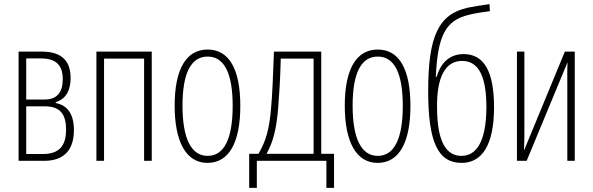

<svg xmlns="http://www.w3.org/2000/svg" viewBox="-20 -779 2874 930"><path d="M70 0H194C296 0 338 -59 338 -149C338 -225 308 -269 250 -280V-284C303 -301 322 -346 322 -401C322 -481 282 -529 183 -529H70ZM107 -297V-496H178C253 -496 284 -462 284 -395C284 -332 256 -297 197 -297ZM107 -33V-264H197C266 -264 300 -232 300 -151C300 -73 267 -33 188 -33Z M447 0H484V-495H678V0H715V-529H447Z M985 10C1090 10 1144 -90 1144 -266C1144 -445 1089 -539 986 -539C881 -539 826 -443 826 -267C826 -91 882 10 985 10ZM986 -24C906 -24 864 -108 864 -267C864 -425 905 -505 986 -505C1066 -505 1107 -425 1107 -266C1107 -106 1065 -24 986 -24Z M1187 131H1224V0H1561V131H1598V-34H1536V-529H1307C1302 -398 1299 -320 1293 -255C1284 -153 1270 -100 1232 -34H1187ZM1271 -34C1302 -90 1318 -148 1327 -251C1332 -315 1337 -383 1340 -495H1499V-34Z M1809 10C1914 10 1968 -90 1968 -266C1968 -445 1913 -539 1810 -539C1705 -539 1650 -443 1650 -267C1650 -91 1706 10 1809 10ZM1810 -24C1730 -24 1688 -108 1688 -267C1688 -425 1729 -505 1810 -505C1890 -505 1931 -425 1931 -266C1931 -106 1889 -24 1810 -24Z M2216 10C2313 10 2373 -74 2373 -259C2373 -432 2325 -517 2226 -517C2151 -517 2112 -466 2095 -407H2091C2100 -608 2139 -680 2250 -707C2277 -714 2315 -720 2353 -725L2351 -759C2313 -754 2273 -747 2247 -742C2104 -711 2054 -604 2054 -338C2054 -91 2101 10 2216 10ZM2215 -24C2146 -24 2097 -84 2097 -259C2095 -405 2137 -484 2218 -484C2302 -484 2336 -402 2336 -259C2335 -84 2283 -24 2215 -24Z M2484 0H2531L2728 -475H2729C2727 -439 2728 -401 2728 -365V0H2764V-529H2716L2519 -52H2518C2520 -82 2520 -115 2520 -147V-529H2484Z"/></svg>

Font: Noto Sans ExtraCondensed ExtraLight
Style: Regular
Weight: 200
Width: 2
Designer: Monotype Design Team
Foundry: Monotype Imaging Inc.
Version: Version 2.013